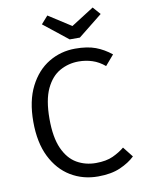

<svg xmlns="http://www.w3.org/2000/svg" viewBox="-100 -997 815 1078"><g transform="rotate(-10 307.5 -458.5)"><path d="M367.2 -717.4Q436.4 -717.4 483.1 -700Q529.7 -682.6 571.8 -648.7L522.1 -590.8Q488.7 -619 451.5 -631Q414.4 -643.1 373.8 -643.1Q315.9 -643.1 266.7 -615.6Q217.4 -588.2 187.4 -524.9Q157.4 -461.5 157.4 -353.3Q157.4 -248.2 185.9 -184.6Q214.4 -121 263.1 -92.8Q311.8 -64.6 371.8 -64.6Q430.8 -64.6 469.5 -82.6Q508.2 -100.5 535.9 -123.6L582.1 -65.1Q549.7 -33.8 497.9 -11Q446.2 11.8 370.8 11.8Q284.6 11.8 215.4 -30Q146.2 -71.8 105.6 -153.3Q65.1 -234.9 65.1 -353.3Q65.1 -472.3 106.4 -553.6Q147.7 -634.9 216.4 -676.2Q285.1 -717.4 367.2 -717.4ZM504.6 -927.7 542.6 -884.1 404.6 -773.8H346.7L207.7 -884.1L246.2 -927.7L374.9 -845.1Z"/></g></svg>

Font: FiraCode Nerd Font
Style: Regular
Weight: 400
Designer: Carrois Corporate, Edenspiekermann AG, Nikita Prokopov
Foundry: Carrois Corporate, Edenspiekermann AG, Nikita Prokopov
Version: Version 6.002;Nerd Fonts 2.2.2